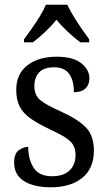

<svg xmlns="http://www.w3.org/2000/svg" viewBox="-20 -786 458 816"><path d="M196 10Q124 10 82 -16.5Q40 -43 40 -95Q40 -134 60.5 -148Q81 -162 100 -162Q100 -109 123 -73Q146 -37 201 -37Q250 -37 275.5 -61.5Q301 -86 301 -128Q301 -152 291.5 -169Q282 -186 258 -201.5Q234 -217 191 -237Q142 -260 110.5 -282Q79 -304 64 -332.5Q49 -361 49 -404Q49 -472 96.5 -508.5Q144 -545 221 -545Q290 -545 325 -517.5Q360 -490 360 -453Q360 -426 343 -410Q326 -394 294 -394Q294 -445 273.5 -472.5Q253 -500 211 -500Q166 -500 146 -478Q126 -456 126 -420Q126 -381 152 -360Q178 -339 239 -312Q312 -279 345.5 -244Q379 -209 379 -146Q379 -70 329.5 -30Q280 10 196 10ZM82 -619Q96 -638 114.5 -664Q133 -690 149.5 -717Q166 -744 175 -766H266Q276 -744 292.5 -717Q309 -690 327 -664Q345 -638 359 -619V-606H321Q295 -626 268 -651Q241 -676 220 -702Q199 -676 172.5 -651Q146 -626 120 -606H82Z"/></svg>

Font: Noto Serif SemiCondensed
Style: Regular
Weight: 400
Width: 4
Designer: Monotype Design Team
Foundry: Monotype Imaging Inc.
Version: Version 2.013